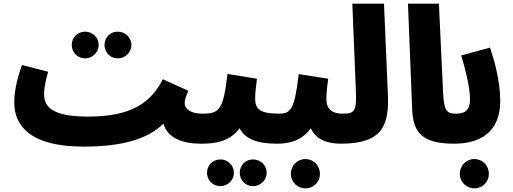

<svg xmlns="http://www.w3.org/2000/svg" viewBox="-20 -780 2804 1049"><path d="M623 -461C664 -461 698 -494 698 -534C698 -576 664 -607 623 -607C582 -607 551 -576 551 -534C551 -494 582 -461 623 -461ZM445 -461C485 -461 519 -494 519 -534C519 -576 485 -607 445 -607C404 -607 372 -576 372 -534C372 -494 404 -461 445 -461ZM436 21C646 21 785 -19 873 -104C895 -27 976 5 1076 5C1132 5 1165 -28 1165 -79C1165 -122 1139 -159 1085 -159C1032 -159 989 -178 989 -217C989 -234 995 -252 1009 -284L870 -347C804 -220 700 -143 462 -143C266 -143 221 -195 221 -266C221 -306 232 -349 243 -388L100 -425C82 -374 58 -298 58 -219C58 -96 142 21 436 21Z M1076 5C1148 5 1232 -2 1289 -79C1319 -22 1382 5 1493 5C1550 5 1583 -28 1583 -79C1583 -122 1557 -159 1503 -159C1402 -159 1374 -184 1374 -241C1374 -279 1381 -322 1384 -350L1223 -376C1200 -180 1179 -159 1086 -159ZM1362 237C1403 237 1437 205 1437 164C1437 123 1403 91 1362 91C1321 91 1290 123 1290 164C1290 205 1321 237 1362 237ZM1184 237C1224 237 1258 205 1258 164C1258 123 1224 91 1184 91C1143 91 1111 123 1111 164C1111 205 1143 237 1184 237Z M1493 5C1543 5 1622 -2 1678 -79C1706 -21 1761 5 1844 5C1900 5 1933 -28 1933 -79C1933 -122 1907 -159 1854 -159C1793 -159 1763 -184 1763 -241C1763 -279 1770 -322 1773 -350L1612 -375C1589 -178 1568 -159 1503 -159ZM1649 249C1694 249 1728 214 1728 170C1728 125 1694 89 1649 89C1604 89 1569 125 1569 170C1569 214 1604 249 1649 249Z M1844 5C2081 5 2106 -108 2099 -270L2078 -760H1905L1924 -292C1929 -176 1921 -159 1854 -159Z M2461 5C2518 5 2551 -28 2551 -79C2551 -122 2525 -159 2471 -159C2425 -159 2406 -169 2401 -271L2378 -760H2209L2232 -181C2237 -53 2290 5 2461 5Z M2461 5C2553 5 2713 -21 2713 -230C2713 -337 2681 -450 2657 -520L2500 -477C2521 -408 2548 -303 2548 -236C2548 -178 2521 -159 2471 -159ZM2572 249C2617 249 2651 214 2651 170C2651 125 2617 89 2572 89C2527 89 2492 125 2492 170C2492 214 2527 249 2572 249Z"/></svg>

Font: Noto Sans Arabic UI Cn Bk
Style: Regular
Weight: 900
Width: 3
Designer: Monotype Design Team, Nadine Chahine and Nizar Qandah
Foundry: Monotype Imaging Inc.
Version: Version 2.010